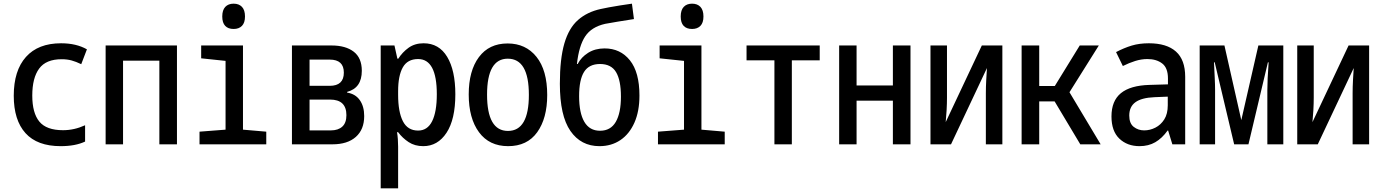

<svg xmlns="http://www.w3.org/2000/svg" viewBox="-20 -787 7540 1047"><path d="M311 10Q183 10 119 -61Q55 -132 55 -265Q55 -402 121.5 -476.5Q188 -551 313 -551Q396 -551 454 -518L423 -437Q394 -451 370 -457.5Q346 -464 316 -464Q231 -464 193.5 -413Q156 -362 156 -266Q156 -171 194.5 -124Q233 -77 324 -77Q385 -77 444 -104V-15Q391 10 311 10Z M556 0V-539H945V0H849V-456H651V0Z M1254 -629Q1224 -629 1208 -646Q1192 -663 1192 -697Q1192 -732 1208.5 -749.5Q1225 -767 1254 -767Q1283 -767 1299.5 -749.5Q1316 -732 1316 -697Q1316 -663 1299.5 -646Q1283 -629 1254 -629ZM1068 0V-69L1210 -80V-455L1077 -469V-539H1305V-80L1432 -69V0Z M1572 0V-539H1788Q1865 -539 1909 -505Q1953 -471 1953 -401Q1953 -307 1873 -286V-282Q1918 -275 1942 -241Q1966 -207 1966 -154Q1966 -81 1920.5 -40.5Q1875 0 1793 0ZM1668 -319H1778Q1855 -319 1855 -391Q1855 -462 1778 -462H1668ZM1668 -76H1785Q1824 -76 1846.5 -96.5Q1869 -117 1869 -159Q1869 -244 1780 -244H1668Z M2056 240V-539H2131L2147 -467H2152Q2174 -502 2208 -526.5Q2242 -551 2290 -551Q2374 -551 2418.5 -477Q2463 -403 2463 -273Q2463 -136 2415 -63Q2367 10 2288 10Q2242 10 2208.5 -12Q2175 -34 2151 -66H2145Q2148 -50 2149.5 -28.5Q2151 -7 2151 13V240ZM2260 -75Q2311 -75 2336.5 -126Q2362 -177 2362 -273Q2362 -465 2260 -465Q2202 -465 2176.5 -419.5Q2151 -374 2151 -290V-270Q2151 -177 2177 -126Q2203 -75 2260 -75Z M2751 10Q2648 10 2592 -66Q2536 -142 2536 -272Q2536 -401 2591.5 -475.5Q2647 -550 2748 -550Q2847 -550 2905.5 -477Q2964 -404 2964 -269Q2964 -142 2909.5 -66Q2855 10 2751 10ZM2750 -73Q2864 -73 2864 -270Q2864 -467 2749 -467Q2636 -467 2636 -271Q2636 -73 2750 -73Z M3249 10Q3148 10 3090.5 -73Q3033 -156 3033 -330Q3033 -466 3057.5 -550Q3082 -634 3132 -678Q3182 -722 3256 -738Q3272 -742 3300.5 -747Q3329 -752 3362 -757.5Q3395 -763 3426 -767L3437 -683Q3393 -676 3349 -669Q3305 -662 3280 -657Q3205 -640 3171 -588.5Q3137 -537 3126 -438H3130Q3150 -476 3188 -499.5Q3226 -523 3277 -523Q3363 -523 3415 -458Q3467 -393 3467 -266Q3467 -180 3439.5 -118Q3412 -56 3363 -23Q3314 10 3249 10ZM3252 -74Q3310 -74 3338 -122.5Q3366 -171 3366 -260Q3366 -349 3339.5 -393.5Q3313 -438 3252 -438Q3192 -438 3165 -395Q3138 -352 3138 -263Q3138 -171 3166.5 -122.5Q3195 -74 3252 -74Z M3754 -629Q3724 -629 3708 -646Q3692 -663 3692 -697Q3692 -732 3708.5 -749.5Q3725 -767 3754 -767Q3783 -767 3799.5 -749.5Q3816 -732 3816 -697Q3816 -663 3799.5 -646Q3783 -629 3754 -629ZM3568 0V-69L3710 -80V-455L3577 -469V-539H3805V-80L3932 -69V0Z M4203 0V-458H4051V-539H4450V-458H4298V0Z M4556 0V-539H4651V-321H4849V-539H4945V0H4849V-238H4651V0Z M5054 0V-539H5144V-254Q5144 -223 5142 -186.5Q5140 -150 5137 -121L5334 -539H5446V0H5356V-279Q5356 -313 5358 -350Q5360 -387 5362 -416L5166 0Z M5551 0V-539H5647V-318H5732L5868 -539H5972L5812 -284L5982 0H5871L5731 -234H5647V0Z M6194 10Q6127 10 6084 -31Q6041 -72 6041 -152Q6041 -237 6092.5 -279Q6144 -321 6248 -324L6349 -327V-359Q6349 -417 6317.5 -441Q6286 -465 6237 -465Q6204 -465 6170.5 -454.5Q6137 -444 6103 -427L6066 -503Q6110 -526 6151.5 -538.5Q6193 -551 6245 -551Q6342 -551 6392.5 -506Q6443 -461 6443 -368V0H6373L6350 -75H6347Q6317 -33 6280 -11.5Q6243 10 6194 10ZM6219 -76Q6251 -76 6280.5 -91Q6310 -106 6329 -136Q6348 -166 6348 -213V-260L6275 -257Q6205 -254 6171.5 -229.5Q6138 -205 6138 -157Q6138 -114 6162.5 -95Q6187 -76 6219 -76Z M6522 0V-539H6657L6749 -132L6842 -539H6978V0H6891V-295Q6891 -351 6898 -447H6894L6788 0H6710L6604 -447H6600Q6602 -404 6604 -364.5Q6606 -325 6606 -297V0Z M7054 0V-539H7144V-254Q7144 -223 7142 -186.5Q7140 -150 7137 -121L7334 -539H7446V0H7356V-279Q7356 -313 7358 -350Q7360 -387 7362 -416L7166 0Z"/></svg>

Font: Noto Sans Mono ExtraCondensed Medium
Style: Regular
Weight: 500
Width: 2
Designer: Monotype Design Team
Foundry: Monotype Imaging Inc.
Version: Version 2.014